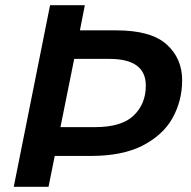

<svg xmlns="http://www.w3.org/2000/svg" viewBox="-20 -720 735 740"><path d="M167 0H33L173 -700H307L288 -603H428Q562 -603 622 -549Q682 -495 682 -411Q682 -332 645.2 -265.5Q608.5 -199 527 -157.5Q449 -119 331 -119H191ZM346 -230Q449 -230 495.5 -275Q542 -320 542 -390Q542 -493 402 -493H266L213 -230Z"/></svg>

Font: Argentum Sans Medium
Style: Italic
Weight: 500
Italic angle: -11°
Designer: Julieta Ulanovsky (font), Cristiano Sobral (main changes and remaster)
Foundry: Julieta Ulanovsky (font), Cristiano Sobral (main changes and remaster)
Version: Version 2.007;June 15, 2022;FontCreator 14.0.0.2814 64-bit; 